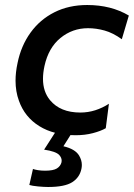

<svg xmlns="http://www.w3.org/2000/svg" viewBox="-20 -529 534 766"><path d="M282 10.5Q195 10.5 136.8 -25.8Q78.5 -62 55.5 -127Q42 -164 42 -207Q42 -240.5 50 -277.5Q64 -346.5 101.8 -398.8Q139.5 -451 197 -480Q254.5 -509 328 -509Q423 -509 494 -467L466 -372.5Q430.5 -398 397.2 -407.2Q364 -416.5 331 -416.5Q269 -416.5 221.2 -377.5Q173.5 -338.5 157.5 -266Q151.5 -238.5 151.5 -214.5Q151.5 -163.5 179.5 -129.5Q220.5 -80 300.5 -80Q331.5 -80 360.2 -89.2Q389 -98.5 414.5 -115L402 -17.5Q382 -6 350.5 2.2Q319 10.5 282 10.5ZM172 217Q155.5 217 131.8 214.8Q108 212.5 97 209L111.5 145Q117.5 147.5 131 149.8Q144.5 152 160 152Q192.5 152 207 143Q221.5 134 225.5 118Q226 115 226 111.5Q226 100 216 89Q202.5 75 156 68L213.5 -21.5H272.5L267.5 0L233 54.5Q280 65.5 295.5 91.5Q306.5 110 306.5 129Q306.5 136.5 305 144Q298 179 268 198Q238 217 172 217Z"/></svg>

Font: Heraclito Medium
Style: Italic
Weight: 500
Italic angle: -12°
Designer: Kostas Bartsokas (font) & Cristiano Sobral (main changes)
Foundry: Kostas Bartsokas (font) & Cristiano Sobral (main changes)
Version: Version 1.00;July 8, 2020;FontCreator 13.0.0.2655 64-bit